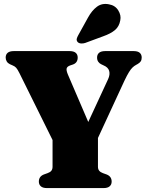

<svg xmlns="http://www.w3.org/2000/svg" viewBox="-20 -961 749 981"><path d="M462 -216 275.5 -191 79.5 -587Q69.5 -607 62.5 -614.8Q55.5 -622.5 44 -627L30.5 -633Q20 -638 14.5 -647Q9 -656 9 -667Q9 -682.5 19.2 -691.2Q29.5 -700 51 -700H335Q356.5 -700 366.8 -691.2Q377 -682.5 377 -667Q377 -639.5 351.5 -631L338 -626.5Q323 -621 320.5 -611.2Q318 -601.5 327 -580L459 -272.5L384.5 -237.5L532.5 -557Q543 -580 537.8 -598.8Q532.5 -617.5 508 -627.5L496.5 -633Q488 -637 482 -645.5Q476 -654 476 -667Q476 -682.5 486.2 -691.2Q496.5 -700 518 -700H662.5Q684 -700 694 -691.2Q704 -682.5 704 -667Q704 -655 699 -647.5Q694 -640 683.5 -634L675.5 -629.5Q666 -624.5 657.2 -616.2Q648.5 -608 638.8 -592.2Q629 -576.5 615.5 -548ZM248.5 -259 480.5 -259.5V-109Q480.5 -96.5 486.8 -88.8Q493 -81 505.5 -76.5L525 -69.5Q550.5 -59.5 550.5 -33Q550.5 -18 540.2 -9Q530 0 508.5 0H220.5Q199 0 188.8 -9Q178.5 -18 178.5 -33Q178.5 -59.5 204 -69.5L223.5 -76.5Q236.5 -81 242.5 -88.8Q248.5 -96.5 248.5 -109ZM429.5 -871Q449.5 -907.5 475.5 -926.8Q501.5 -946 536.5 -939Q568.5 -933.5 584.2 -908Q600 -882.5 594.5 -857Q589 -825.5 567.2 -807.2Q545.5 -789 507 -775.5L415 -741.5Q404.5 -738 393.5 -739Q382.5 -740 376.5 -746.5Q370 -754.5 372.2 -763.2Q374.5 -772 380 -781.5Z"/></svg>

Font: Fraunces Black
Style: Regular
Weight: 900
Version: Version 1.000;[b76b70a41]